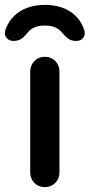

<svg xmlns="http://www.w3.org/2000/svg" viewBox="-66 -768 368 788"><path d="M178 -61Q178 -35 161 -17.5Q144 0 118 0Q92 0 75 -17.5Q58 -35 58 -61V-474Q58 -500 75 -517.5Q92 -535 118 -535Q144 -535 161 -517.5Q178 -500 178 -474ZM118 -748Q156 -748 187 -737.5Q218 -727 241 -706Q264 -685 276 -655Q287 -630 277 -615Q267 -600 247 -600Q226 -600 213.5 -609.5Q201 -619 187 -636Q176 -649 159.5 -656Q143 -663 118 -663Q93 -663 76.5 -656Q60 -649 49 -636Q36 -619 23 -609.5Q10 -600 -11 -600Q-30 -600 -40.5 -614.5Q-51 -629 -41 -653Q-28 -684 -5.5 -705Q17 -726 48.5 -737Q80 -748 118 -748Z"/></svg>

Font: Quicksand Light
Style: Bold
Weight: 700
Version: Version 3.004